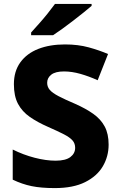

<svg xmlns="http://www.w3.org/2000/svg" viewBox="-20 -951 611 981"><path d="M535 -212Q535 -152 505.5 -101.5Q476 -51 415 -20.5Q354 10 260 10Q190 10 141.5 0Q93 -10 45 -33V-187Q99 -160 157 -145Q215 -130 264 -130Q315 -130 339.5 -148.5Q364 -167 364 -196Q364 -218 350.5 -233.5Q337 -249 307 -264.5Q277 -280 227 -302Q172 -326 132.5 -353.5Q93 -381 72 -420.5Q51 -460 51 -521Q51 -587 84 -632.5Q117 -678 175.5 -701Q234 -724 312 -724Q379 -724 433.5 -709Q488 -694 532 -675L479 -541Q435 -561 391 -573.5Q347 -586 307 -586Q263 -586 242 -569.5Q221 -553 221 -528Q221 -507 234.5 -491.5Q248 -476 279.5 -459.5Q311 -443 365 -420Q419 -396 457 -369Q495 -342 515 -304.5Q535 -267 535 -212ZM448 -931V-921Q432 -907 407 -887Q382 -867 353.5 -845Q325 -823 298 -803.5Q271 -784 251 -771H139V-785Q155 -803 178 -828.5Q201 -854 223 -881.5Q245 -909 261 -931Z"/></svg>

Font: Noto Sans Cherokee ExtraBold
Style: Regular
Weight: 800
Designer: Monotype Design Team
Foundry: Monotype Imaging Inc.
Version: Version 2.001; ttfautohint (v1.8.4.7-5d5b)